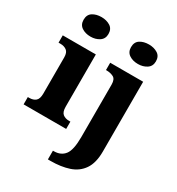

<svg xmlns="http://www.w3.org/2000/svg" viewBox="-232 -916 1193 1297"><g transform="rotate(30 364.5 -267.0)"><path d="M176 -622Q135 -622 107 -641Q79 -660 79 -698Q79 -738 107 -756Q135 -774 176 -774Q215 -774 244 -756Q273 -738 273 -698Q273 -660 244 -641Q215 -622 176 -622ZM14 0V-57H26Q56 -57 74.5 -72.5Q93 -88 93 -130V-412Q93 -450 73.5 -464.5Q54 -479 26 -479H10V-536H268V-128Q268 -87 287 -72Q306 -57 335 -57H346V0ZM546 -622Q505 -622 477 -641Q449 -660 449 -698Q449 -738 477 -756Q505 -774 546 -774Q585 -774 614 -756Q643 -738 643 -698Q643 -660 614 -641Q585 -622 546 -622ZM342 240V172H349Q404 172 433 134.5Q462 97 462 -4V-413Q462 -455 438.5 -467Q415 -479 384 -479H380V-536H637V8Q637 97 602 148Q567 199 505 219.5Q443 240 363 240Z"/></g></svg>

Font: Noto Serif ExtraBold
Style: Regular
Weight: 800
Designer: Monotype Design Team
Foundry: Monotype Imaging Inc.
Version: Version 2.014